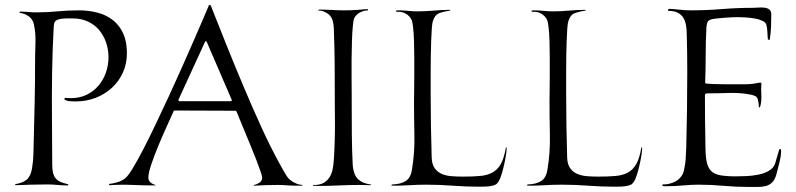

<svg xmlns="http://www.w3.org/2000/svg" viewBox="-20 -735 3156 761"><path d="M124 -686Q166 -686 207.5 -690Q249 -694 291 -694Q333 -694 368 -684.5Q403 -675 428.5 -654.5Q454 -634 468.5 -602Q483 -570 483 -525Q483 -482 467 -447Q451 -412 423 -386.5Q395 -361 358.5 -347Q322 -333 280 -333Q277 -333 270 -333Q263 -333 255.5 -334Q248 -335 242.5 -337Q237 -339 235 -342V-344L238 -347L261 -346Q295 -346 322.5 -359Q350 -372 369.5 -394.5Q389 -417 399.5 -446.5Q410 -476 410 -508Q410 -540 400 -568Q390 -596 372 -617Q354 -638 327.5 -650Q301 -662 268 -662Q256 -662 244 -662Q232 -662 220 -660Q205 -657 199.5 -651.5Q194 -646 193 -630Q188 -539 186.5 -447.5Q185 -356 186 -265L187 -83Q187 -64 190 -51Q193 -38 200 -29Q207 -20 219 -14.5Q231 -9 249 -5L251 -3V-2Q251 0 249 0Q228 0 207.5 -2Q187 -4 166 -4Q134 -4 103.5 -3Q73 -2 42 -1L40 -3V-5Q71 -10 86.5 -23.5Q102 -37 107 -68Q112 -97 112.5 -128Q113 -159 114 -188Q116 -263 117.5 -336.5Q119 -410 119 -485Q119 -521 120.5 -563Q122 -605 114 -640Q109 -660 93 -671Q77 -682 58 -684L57 -686L60 -689Q76 -689 92 -687.5Q108 -686 124 -686Z M928 -296 671 -297 669 -296Q659 -274 642 -236.5Q625 -199 608.5 -159.5Q592 -120 580 -84.5Q568 -49 568 -31Q568 -20 576 -12.5Q584 -5 594 -3L596 0H595Q550 0 505 -2Q460 -4 415 -1L412 -3V-4L413 -6Q430 -8 446.5 -13Q463 -18 477 -29Q488 -38 506.5 -68.5Q525 -99 547.5 -142.5Q570 -186 596 -240.5Q622 -295 648.5 -352Q675 -409 700 -465.5Q725 -522 746.5 -571Q768 -620 784 -657.5Q800 -695 808 -714L809 -715H814L815 -714Q845 -638 877.5 -557Q910 -476 944.5 -394Q979 -312 1015 -233Q1051 -154 1090 -83Q1104 -57 1116.5 -37Q1129 -17 1158 -6Q1163 -4 1168 -3.5Q1173 -3 1178 -2L1179 0L1178 1H1153Q1135 1 1117 -0.5Q1099 -2 1081 -2Q1035 -2 988 1Q986 1 986 -1L987 -2Q998 -4 1008.5 -11Q1019 -18 1019 -31Q1019 -37 1012.5 -56Q1006 -75 996 -101Q986 -127 973.5 -157Q961 -187 950 -214Q939 -241 930 -262.5Q921 -284 917 -294L876 -314L896 -334L899 -337V-338L799 -570L796 -572L793 -570L687 -339V-337L690 -334H911Z M1346 -694Q1369 -694 1391.5 -695.5Q1414 -697 1437 -699L1439 -696L1438 -694Q1421 -693 1406.5 -685.5Q1392 -678 1384 -663Q1381 -657 1378.5 -632Q1376 -607 1375 -573Q1374 -539 1373.5 -499.5Q1373 -460 1373.5 -424.5Q1374 -389 1374 -361.5Q1374 -334 1374 -323Q1374 -262 1374.5 -201.5Q1375 -141 1378 -81Q1379 -64 1385.5 -46Q1392 -28 1408 -18Q1413 -14 1420 -11.5Q1427 -9 1433 -7Q1435 -6 1443 -5Q1451 -4 1451 -2L1450 -1Q1439 -1 1428.5 -1.5Q1418 -2 1407 -2Q1365 -2 1323 0Q1281 2 1239 2Q1234 2 1229.5 1.5Q1225 1 1220 1L1221 -2Q1250 0 1270 -15Q1290 -30 1297 -58Q1302 -77 1304 -113Q1306 -149 1307 -189Q1308 -229 1307.5 -266.5Q1307 -304 1307 -327Q1307 -402 1306.5 -476Q1306 -550 1303 -625Q1302 -640 1298.5 -653.5Q1295 -667 1283 -678Q1276 -684 1264 -689Q1252 -694 1243 -693Q1242 -694 1242 -695Q1242 -697 1245 -697Q1271 -697 1295.5 -695.5Q1320 -694 1346 -694Z M1635 -690Q1667 -690 1699 -693Q1731 -696 1763 -696L1765 -694L1764 -693Q1741 -690 1722.5 -683.5Q1704 -677 1696 -652Q1693 -644 1691.5 -622.5Q1690 -601 1689 -573.5Q1688 -546 1687.5 -514.5Q1687 -483 1687 -453.5Q1687 -424 1687 -400.5Q1687 -377 1687 -365Q1687 -301 1688 -237.5Q1689 -174 1691 -110Q1692 -83 1703.5 -67.5Q1715 -52 1732.5 -45Q1750 -38 1772 -36.5Q1794 -35 1815 -35Q1854 -35 1882.5 -37.5Q1911 -40 1931.5 -51Q1952 -62 1965 -85Q1978 -108 1985 -150Q1985 -151 1987 -151L1988 -150V-146Q1988 -136 1985 -117.5Q1982 -99 1977.5 -79.5Q1973 -60 1967.5 -42.5Q1962 -25 1957 -17Q1952 -9 1947 -5Q1942 -1 1932 1Q1919 4 1906 4.5Q1893 5 1880 5Q1827 5 1774.5 1Q1722 -3 1669 -3Q1636 -3 1603.5 -1Q1571 1 1538 1Q1536 1 1535 0.5Q1534 0 1532 0L1531 -1Q1531 -2 1533 -3Q1535 -4 1536 -4Q1568 -5 1588 -17.5Q1608 -30 1613 -64Q1624 -130 1622.5 -199.5Q1621 -269 1621 -336Q1621 -348 1621.5 -374.5Q1622 -401 1622 -434Q1622 -467 1622 -503Q1622 -539 1621 -570.5Q1620 -602 1617.5 -625Q1615 -648 1612 -655Q1604 -672 1588 -681Q1572 -690 1553 -688Q1549 -690 1549 -692Q1549 -693 1553.5 -693.5Q1558 -694 1560 -694Q1579 -694 1597.5 -692Q1616 -690 1635 -690Z M2172 -690Q2204 -690 2236 -693Q2268 -696 2300 -696L2302 -694L2301 -693Q2278 -690 2259.5 -683.5Q2241 -677 2233 -652Q2230 -644 2228.5 -622.5Q2227 -601 2226 -573.5Q2225 -546 2224.5 -514.5Q2224 -483 2224 -453.5Q2224 -424 2224 -400.5Q2224 -377 2224 -365Q2224 -301 2225 -237.5Q2226 -174 2228 -110Q2229 -83 2240.5 -67.5Q2252 -52 2269.5 -45Q2287 -38 2309 -36.5Q2331 -35 2352 -35Q2391 -35 2419.5 -37.5Q2448 -40 2468.5 -51Q2489 -62 2502 -85Q2515 -108 2522 -150Q2522 -151 2524 -151L2525 -150V-146Q2525 -136 2522 -117.5Q2519 -99 2514.5 -79.5Q2510 -60 2504.5 -42.5Q2499 -25 2494 -17Q2489 -9 2484 -5Q2479 -1 2469 1Q2456 4 2443 4.5Q2430 5 2417 5Q2364 5 2311.5 1Q2259 -3 2206 -3Q2173 -3 2140.5 -1Q2108 1 2075 1Q2073 1 2072 0.5Q2071 0 2069 0L2068 -1Q2068 -2 2070 -3Q2072 -4 2073 -4Q2105 -5 2125 -17.5Q2145 -30 2150 -64Q2161 -130 2159.5 -199.5Q2158 -269 2158 -336Q2158 -348 2158.5 -374.5Q2159 -401 2159 -434Q2159 -467 2159 -503Q2159 -539 2158 -570.5Q2157 -602 2154.5 -625Q2152 -648 2149 -655Q2141 -672 2125 -681Q2109 -690 2090 -688Q2086 -690 2086 -692Q2086 -693 2090.5 -693.5Q2095 -694 2097 -694Q2116 -694 2134.5 -692Q2153 -690 2172 -690Z M2717 -694Q2780 -694 2841 -699Q2902 -704 2965 -704Q2974 -704 2986.5 -705Q2999 -706 3010.5 -704.5Q3022 -703 3029.5 -697Q3037 -691 3037 -678Q3037 -653 3036 -628Q3035 -603 3031 -579L3028 -576L3026 -577L3023 -583Q3022 -596 3021.5 -609Q3021 -622 3018 -635Q3016 -646 3002 -652.5Q2988 -659 2970 -662Q2952 -665 2934 -666Q2916 -667 2906 -667Q2897 -667 2881.5 -666.5Q2866 -666 2850 -664.5Q2834 -663 2819 -661.5Q2804 -660 2796 -657Q2786 -654 2783.5 -645.5Q2781 -637 2780 -628Q2777 -573 2777 -518Q2777 -463 2775 -407L2777 -404Q2784 -403 2806 -402Q2828 -401 2853.5 -401Q2879 -401 2902.5 -401Q2926 -401 2936 -401Q2950 -401 2965 -403Q2980 -405 2994 -408L2998 -405Q2996 -385 2997.5 -360.5Q2999 -336 2994 -316Q2994 -314 2992.5 -312.5Q2991 -311 2992 -309L2988 -310Q2988 -312 2987 -322Q2986 -332 2985 -335Q2983 -350 2973 -354.5Q2963 -359 2950 -361Q2911 -368 2867.5 -366.5Q2824 -365 2784 -365Q2782 -365 2780.5 -364.5Q2779 -364 2777 -364L2776 -363Q2776 -362 2775 -360.5Q2774 -359 2774 -357Q2774 -307 2774.5 -257.5Q2775 -208 2776 -158Q2776 -120 2780.5 -96Q2785 -72 2797.5 -58.5Q2810 -45 2834 -40.5Q2858 -36 2897 -36Q2914 -36 2937.5 -37Q2961 -38 2984.5 -42.5Q3008 -47 3026.5 -57.5Q3045 -68 3052 -86Q3053 -89 3055.5 -98Q3058 -107 3061 -117Q3064 -127 3066.5 -135.5Q3069 -144 3070 -144H3075Q3075 -142 3075.5 -141Q3076 -140 3076 -138Q3076 -117 3069 -90Q3062 -63 3057 -43Q3051 -22 3040 -11.5Q3029 -1 3014.5 2.5Q3000 6 2982.5 6Q2965 6 2947 6Q2897 6 2848 1.5Q2799 -3 2750 -3Q2718 -3 2687.5 0Q2657 3 2625 3H2610L2605 0V-1Q2605 -2 2605.5 -2.5Q2606 -3 2606 -4Q2624 -3 2645 -10.5Q2666 -18 2677 -32Q2687 -43 2690.5 -58.5Q2694 -74 2696 -88Q2698 -104 2698.5 -119.5Q2699 -135 2700 -151Q2702 -227 2703 -302.5Q2704 -378 2704 -453Q2704 -490 2703.5 -526Q2703 -562 2702 -598Q2702 -618 2699 -635Q2696 -652 2688.5 -664.5Q2681 -677 2666.5 -684.5Q2652 -692 2629 -692L2627 -695V-696L2632 -700Q2653 -699 2674.5 -696.5Q2696 -694 2717 -694Z"/></svg>

Font: Cane Nero
Style: Regular
Weight: 400
Version: Version 1.000